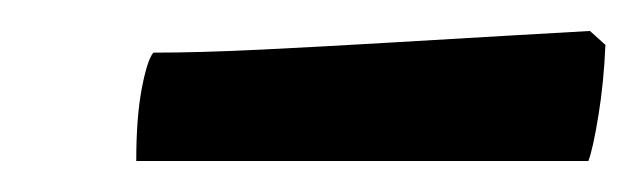

<svg xmlns="http://www.w3.org/2000/svg" viewBox="-20 -674 411 124"><path d="M68 -570Q68 -598 71.5 -616.5Q75 -635 79 -640Q109 -640 149.5 -642Q190 -644 232 -646.5Q274 -649 308.5 -651Q343 -653 361 -654L371 -645Q370 -621 366.5 -599.5Q363 -578 360 -570Z"/></svg>

Font: Texturina 12pt
Style: Bold Italic
Weight: 700
Italic angle: -11°
Designer: Guillermo Torres Carreño
Foundry: Omnibus-Type
Version: Version 1.002